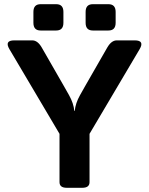

<svg xmlns="http://www.w3.org/2000/svg" viewBox="-20 -892 708 912"><path d="M172.9 -747.1Q138.7 -747.1 138.7 -783.7V-835.4Q138.7 -872.1 172.9 -872.1H247.1Q281.2 -872.1 281.2 -835.4V-783.7Q281.2 -747.1 247.1 -747.1ZM420.9 -747.1Q386.7 -747.1 386.7 -783.7V-835.4Q386.7 -872.1 420.9 -872.1H495.1Q529.3 -872.1 529.3 -835.4V-783.7Q529.3 -747.1 495.1 -747.1ZM24.9 -658.2Q0 -700.2 47.9 -700.2H133.3Q158.7 -700.2 178.2 -666.5L282.2 -485.4Q286.6 -478 308.1 -439.7Q329.6 -401.4 333 -365.2H335Q338.4 -401.4 359.9 -439.7Q381.3 -478 385.7 -485.4L489.7 -666.5Q509.3 -700.2 534.7 -700.2H620.1Q668 -700.2 643.1 -658.2L405.3 -256.3V-26.9Q405.3 0 371.1 0H296.9Q262.7 0 262.7 -26.9V-256.3Z"/></svg>

Font: Istok
Style: Bold
Weight: 700
Designer: Andrey V. Panov
Foundry: Andrey V. Panov
Version: Version 1.0.1